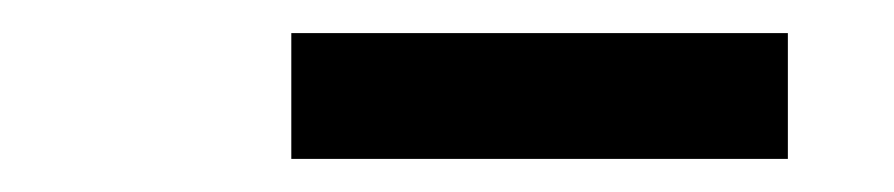

<svg xmlns="http://www.w3.org/2000/svg" viewBox="-20 -738 540 116"><path d="M156 -642V-718H456V-642Z"/></svg>

Font: Iosevka Curly Slab SmBdObl
Style: Regular
Weight: 600
Italic angle: -9°
Monospace: yes
Designer: Belleve Invis
Foundry: Belleve Invis
Version: Version 11.0.0; ttfautohint (v1.8.3)